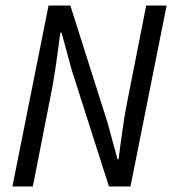

<svg xmlns="http://www.w3.org/2000/svg" viewBox="-20 -676 640 696"><path d="M25 0H99L168 -351C180 -414 190 -492 199 -558H203L240 -422L375 0H453L584 -656H510L440 -301C429 -246 418 -164 410 -99H406L369 -234L235 -656H156L25 0Z"/></svg>

Font: Source Code Variable
Style: Italic
Weight: 400
Italic angle: -11°
Monospace: yes
Designer: Paul D. Hunt, Teo Tuominen
Foundry: Adobe Systems Incorporated
Version: Version 1.005;PS 1.0;hotconv 16.6.54;makeotf.lib2.5.65590